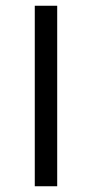

<svg xmlns="http://www.w3.org/2000/svg" viewBox="-20 -648 320 668"><path d="M179 0H101V-628H179Z"/></svg>

Font: Betina Sans
Style: Regular
Weight: 400
Designer: Jonathan Pinhorn (font) & Cristiano Sobral (main changes)
Version: Version 2.001;April 28, 2021;FontCreator 13.0.0.2655 32-bit;